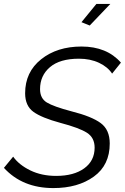

<svg xmlns="http://www.w3.org/2000/svg" viewBox="-29 -952 636 978"><path d="M428 -822 386 -839 462 -932H533ZM-9 -97 38 -154Q68 -112 125.5 -84Q183 -56 257 -56Q347 -56 400 -94.5Q453 -133 453 -200Q453 -251 413.5 -276Q374 -301 279 -326Q183 -352 141 -382.5Q99 -413 99 -477Q99 -585 180.5 -650Q262 -715 386 -715Q515 -715 587 -633L542 -577Q520 -611 475.5 -632Q431 -653 373 -653Q276 -653 225.5 -610Q175 -567 175 -498Q175 -451 209.5 -430Q244 -409 335 -385Q438 -359 484 -325Q530 -291 530 -221Q530 -111 449 -52.5Q368 6 243 6Q85 6 -9 -97Z"/></svg>

Font: Raleway-v4020
Style: Italic
Weight: 400
Italic angle: -12°
Designer: Matt McInerney, Pablo Impallari, Rodrigo Fuenzalida
Foundry: Matt McInerney, Pablo Impallari, Rodrigo Fuenzalida
Version: Version 4.020;PS 004.020;hotconv 1.0.88;makeotf.lib2.5.64775